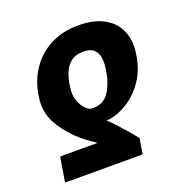

<svg xmlns="http://www.w3.org/2000/svg" viewBox="-128 -660 949 967"><g transform="rotate(-20 346.5 -177.0)"><path d="M475.1 183.2H58.9L81 51.1H282Q271.3 43 252.1 30.7Q233 18.5 204.5 -5.7Q141.3 -61.8 105.8 -126.1Q70.3 -190.3 83.1 -268.5L84.5 -278.4Q96.6 -353 136.7 -411.8Q176.8 -470.5 241.5 -504.4Q306.1 -538.4 391.3 -538.4Q476.2 -538.4 530.4 -507.5Q584.5 -476.6 606.4 -422.9Q628.2 -369.3 616.5 -301.1L615.1 -291.2Q603.7 -221.6 568.2 -168.5Q532.7 -115.4 483.3 -82.6Q433.9 -49.7 380.3 -40.5Q378.9 -40.1 373.2 -40.1Q367.5 -40.1 361.9 -40.1Q380 -24.1 405.2 3.6Q430.4 31.2 453.7 58.4Q476.9 85.6 488.3 100.1ZM445.3 -268.5 446.7 -278.4Q452.1 -308.6 449.4 -337.9Q446.7 -367.2 428.6 -386.4Q410.5 -405.5 369.3 -405.5Q331 -405.5 306.6 -387.8Q282.3 -370 269.2 -341.1Q256 -312.1 250.4 -278.4L248.9 -268.5Q239.7 -214.5 256 -178.1Q272.4 -141.7 299.4 -125Q305 -122.5 310.4 -122Q315.7 -121.4 321.4 -121.4Q377.1 -121.4 405.9 -164.4Q434.7 -207.4 445.3 -268.5Z"/></g></svg>

Font: Inter UI Extra Bold
Style: Italic
Weight: 800
Italic angle: 9.39999°
Designer: Rasmus Andersson
Foundry: rsms
Version: 3.2;8d6f07862